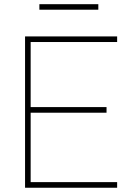

<svg xmlns="http://www.w3.org/2000/svg" viewBox="-20 -882 609 902"><path d="M530.3 -26.4V0H97.7V-710.9H530.3V-684.6H124V-378.9H480.5V-352.5H124V-26.4ZM441.9 -862.3V-836.4H165V-862.3Z"/></svg>

Font: Vazirmatn RD UI Thin
Style: Regular
Weight: 100
Designer: Saber Rastikerdar
Foundry: Saber Rastikerdar
Version: Version 33.003